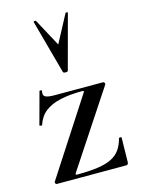

<svg xmlns="http://www.w3.org/2000/svg" viewBox="-112 -794 629 859"><g transform="rotate(-15 202.5 -365.0)"><path d="M36 -12 265 -365Q269 -372 260 -372Q200 -372 156.5 -362Q113 -352 86 -330.5Q59 -309 47 -272Q46 -269 40 -270.5Q34 -272 35 -274L75 -422Q76 -424 82 -423Q88 -422 86 -419Q81 -399 93 -392.5Q105 -386 135 -386Q173 -386 229 -386Q285 -386 359 -386Q363 -386 366 -382Q369 -378 367 -374L136 -24Q133 -17 141 -17Q197 -17 236 -22.5Q275 -28 300.5 -40.5Q326 -53 341 -74Q356 -95 364 -126Q365 -128 370.5 -128Q376 -128 376 -126L374 -11Q374 -7 371.5 -3.5Q369 0 364 0Q316 0 260 0Q204 0 148 0Q92 0 43 0Q39 0 36.5 -4Q34 -8 36 -12ZM130 -726Q129 -729 134.5 -730Q140 -731 141 -729L210 -601L278 -729Q280 -731 285 -730Q290 -729 288 -726L221 -477Q220 -472 210 -472Q200 -472 198 -477Z"/></g></svg>

Font: Cormorant Light SemiBold
Style: Regular
Weight: 600
Version: Version 4.000